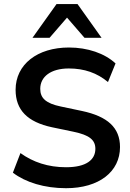

<svg xmlns="http://www.w3.org/2000/svg" viewBox="-20 -941 659 970"><path d="M313.7 9.8C480.4 9.8 586.3 -73.5 586.3 -198C586.3 -296.1 523.5 -352.9 394.1 -380.4L287.3 -402.9C211.8 -418.6 183.3 -445.1 183.3 -492.2C183.3 -553.9 237.3 -595.1 327.5 -595.1C405.9 -595.1 470.6 -572.5 525.5 -526.5L563.7 -620.6C508.8 -671.6 422.5 -701 328.4 -701C168.6 -701 58.8 -615.7 58.8 -487.3C58.8 -385.3 118.6 -324.5 243.1 -298L351 -275.5C431.4 -258.8 461.8 -234.3 461.8 -189.2C461.8 -134.3 416.7 -96.1 313.7 -96.1C223.5 -96.1 147.1 -121.6 83.3 -167.6L45.1 -68.6C108.8 -19.6 204.9 9.8 313.7 9.8ZM144.1 -750H230.4L318.6 -852L406.9 -750H493.1L371.6 -920.6H265.7Z"/></svg>

Font: LL Pando Sans
Style: Bold
Weight: 700
Designer: Joshua Smith
Foundry: Joshua Smith
Version: Version 1.000;Glyphs 3.2.1 (3258)